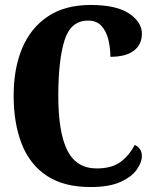

<svg xmlns="http://www.w3.org/2000/svg" viewBox="-20 -744 622 774"><path d="M345 10Q237 10 168.5 -35.5Q100 -81 67.5 -164Q35 -247 35 -358Q35 -469 70 -551Q105 -633 174 -678.5Q243 -724 345 -724Q449 -724 500.5 -689.5Q552 -655 552 -608Q552 -565 520 -540Q488 -515 425 -515Q425 -550 417 -583.5Q409 -617 389.5 -639Q370 -661 335 -661Q265 -661 240 -581Q215 -501 215 -358Q215 -210 251.5 -137.5Q288 -65 370 -65Q432 -65 467.5 -92.5Q503 -120 523 -160Q552 -146 552 -115Q552 -90 531.5 -60.5Q511 -31 465.5 -10.5Q420 10 345 10Z"/></svg>

Font: Noto Serif ExtraCondensed Black
Style: Regular
Weight: 900
Width: 2
Designer: Monotype Design Team
Foundry: Monotype Imaging Inc.
Version: Version 2.015; ttfautohint (v1.8.4.7-5d5b)